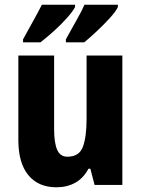

<svg xmlns="http://www.w3.org/2000/svg" viewBox="-20 -786 599 816"><path d="M500 -550V0H382L364 -69H356Q335 -29 300 -9.5Q265 10 220 10Q143 10 100.5 -41.5Q58 -93 58 -191V-550H210V-237Q210 -179 223 -149.5Q236 -120 266 -120Q317 -120 332.5 -162.5Q348 -205 348 -282V-550ZM481 -756Q472 -737 446.5 -709Q421 -681 391 -653Q361 -625 338 -606H260V-619Q284 -663 306.5 -702.5Q329 -742 339 -766H481ZM299 -756Q289 -737 264.5 -709.5Q240 -682 209.5 -654.5Q179 -627 152 -606H78V-619Q103 -664 124.5 -703Q146 -742 158 -766H299Z"/></svg>

Font: Noto Sans Condensed ExtraBold
Style: Regular
Weight: 800
Width: 3
Designer: Monotype Design Team
Foundry: Monotype Imaging Inc.
Version: Version 2.013; ttfautohint (v1.8.4.7-5d5b)